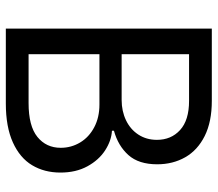

<svg xmlns="http://www.w3.org/2000/svg" viewBox="-64 -683 747 659"><g transform="rotate(90 309.5 -353.5)"><path d="M78.1 -707H326.2Q397.9 -707 446.8 -682.6Q495.6 -658.2 519.8 -615.7Q543.9 -573.2 543.9 -519.5Q543.9 -456.1 512.2 -420.7Q480.5 -385.3 428.7 -371.1V-364.3Q462.9 -362.3 496.1 -340.8Q529.3 -319.3 550.8 -280Q572.3 -240.7 572.3 -187.5Q572.3 -132.3 547.1 -90.3Q522 -48.3 468.8 -24.2Q415.5 0 335 0H78.1ZM487.3 -188.5Q487.3 -224.6 469 -255.1Q450.7 -285.6 416.7 -303.5Q382.8 -321.3 338.9 -321.3H166V-78.1H334Q412.6 -78.1 450 -108.4Q487.3 -138.7 487.3 -188.5ZM460 -518.6Q460 -567.4 426.3 -598.1Q392.6 -628.9 326.2 -628.9H166V-397.5H323.2Q361.3 -397.5 392.6 -412.4Q423.8 -427.2 441.9 -454.8Q460 -482.4 460 -518.6Z"/></g></svg>

Font: Pretendard JP
Style: Regular
Weight: 400
Designer: Base glyphs from Inter by Rasmus Andersson; Hangeul glyphs from Noto Sans CJK(Source Han Sans) by Jang Soo-young and Kan
Foundry: Kil Hyung-jin
Version: Version 1.309